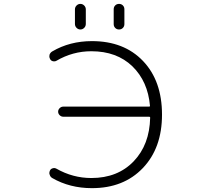

<svg xmlns="http://www.w3.org/2000/svg" viewBox="-20 -974 1040 982"><path d="M303.7 -377Q293 -377 285.2 -384.8Q277.3 -392.6 277.3 -402.8Q277.3 -413.1 285.2 -420.9Q293 -428.7 303.7 -428.7H743.2Q747.1 -428.7 747.1 -432.6Q736.3 -557.6 657.2 -634.8Q577.1 -711.9 447.3 -711.9Q351.6 -711.9 268.6 -663.1Q259.8 -658.2 249.5 -661.1Q239.3 -664.1 235.4 -673.8Q232.4 -679.7 232.4 -685.5Q232.4 -690.4 233.4 -694.3Q237.3 -705.1 247.1 -710.9Q336.9 -763.7 450.2 -763.7Q614.3 -763.7 711.4 -662.1Q808.6 -560.5 808.6 -387.7Q808.6 -216.8 710.4 -114.3Q612.3 -11.7 450.2 -11.7Q336.9 -11.7 247.1 -63.5Q237.3 -69.3 234.4 -80.1Q232.4 -84 232.4 -88.9Q232.4 -94.7 235.4 -101.6Q239.3 -110.4 249.5 -113.3Q259.8 -116.2 268.6 -111.3Q352.5 -63.5 447.3 -63.5Q582 -63.5 664.1 -149.4Q745.1 -234.4 748 -372.1Q748 -377 743.2 -377ZM363.3 -851.6V-925.8Q363.3 -937.5 371.6 -945.8Q379.9 -954.1 391.1 -954.1Q402.3 -954.1 410.6 -945.8Q418.9 -937.5 418.9 -925.8V-851.6Q418.9 -839.8 410.6 -831.5Q402.3 -823.2 391.1 -823.2Q379.9 -823.2 371.6 -831.5Q363.3 -839.8 363.3 -851.6ZM561.5 -850.6V-926.8Q561.5 -938.5 569.3 -946.3Q577.1 -954.1 588.9 -954.1Q600.6 -954.1 608.4 -946.3Q616.2 -938.5 616.2 -926.8V-850.6Q616.2 -838.9 608.4 -831.1Q600.6 -823.2 588.9 -823.2Q577.1 -823.2 569.3 -831.1Q561.5 -838.9 561.5 -850.6Z"/></svg>

Font: Gen Jyuu Gothic L Monospace Light
Style: Regular
Weight: 300
Designer: [Source Han Sans]
Ryoko NISHIZUKA  (kana & ideographs); Paul D. Hunt (Latin, Greek & Cyrillic); Wenlong ZHANG  (bopomofo
Version: Version 1.002.20150607